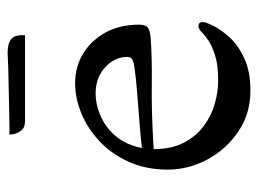

<svg xmlns="http://www.w3.org/2000/svg" viewBox="-107 -560 680 506"><g transform="rotate(-90 233.0 -307.0)"><path d="M387 -250Q335 -246 262 -247Q189 -248 93 -242Q93 -195 110 -162.5Q127 -130 154 -110Q181 -90 212.5 -81Q244 -72 273 -72Q314 -72 339.5 -80Q365 -88 379.5 -98Q394 -108 402 -116Q410 -124 417 -124Q428 -124 428 -112Q428 -106 418.5 -86Q409 -66 388.5 -43Q368 -20 333 -3.5Q298 13 247 13Q187 13 140 -18.5Q93 -50 66 -100Q39 -150 39 -205Q39 -262 59.5 -307.5Q80 -353 113.5 -384.5Q147 -416 187 -432.5Q227 -449 267 -449Q310 -449 344.5 -428Q379 -407 400 -369.5Q421 -332 421 -280Q421 -264 414 -258Q407 -252 387 -250ZM240 -395Q210 -395 179.5 -381.5Q149 -368 126.5 -341Q104 -314 96 -273Q131 -277 171 -280Q211 -283 247 -286Q283 -289 303 -292Q321 -294 328.5 -298Q336 -302 336 -311Q336 -345 308.5 -370Q281 -395 240 -395ZM346 -627Q372 -627 383.5 -617Q395 -607 393 -581H168Q149 -581 141.5 -591.5Q134 -602 132.5 -612Q131 -622 131 -622Q165 -622 202.5 -623Q240 -624 272.5 -624.5Q305 -625 325.5 -626Q346 -627 346 -627Z"/></g></svg>

Font: Sedan SC
Style: Regular
Weight: 400
Designer: Sebastian Salazar
Foundry: Sebastian Salazar
Version: Version 1.100; ttfautohint (v1.8.4.7-5d5b)